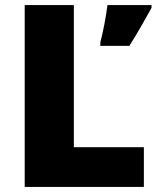

<svg xmlns="http://www.w3.org/2000/svg" viewBox="-20 -734 622 754"><path d="M77 0V-714H270V-156H545V0ZM575 -703Q554 -666 535 -632Q516 -598 488 -554H374V-568Q382 -597 390 -639.5Q398 -682 402 -714H575Z"/></svg>

Font: Noto Sans Telugu Black
Style: Regular
Weight: 900
Designer: Jelle Bosma - Monotype Design Team
Foundry: Monotype Imaging Inc.
Version: Version 2.005; ttfautohint (v1.8.4.7-5d5b)